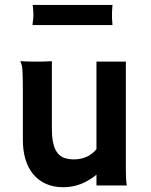

<svg xmlns="http://www.w3.org/2000/svg" viewBox="-20 -764 623 791"><path d="M377.4 -44.4Q314.9 7.3 241.2 7.3Q162.1 7.3 117.2 -45.9Q74.2 -97.7 74.2 -188V-381.8Q74.2 -479.5 70.1 -493.9Q65.9 -508.3 64 -512.2Q86.4 -510.3 110.8 -510.3H151.4Q167.5 -510.3 193.8 -511.7V-229Q193.8 -128.4 248.5 -112.3Q265.1 -107.4 284.7 -107.4Q342.3 -107.4 377.4 -149.4V-510.3H498.5V-62.5Q498.5 -19.5 502.4 0H377.4ZM443.4 -743.7Q441.4 -719.2 441.4 -706.5V-689.9Q441.4 -686 443.4 -660.6H113.8L115.2 -673.3Q117.7 -689.5 117.7 -702.6Q117.7 -715.8 114.7 -743.7Z"/></svg>

Font: Hammersmith One
Style: Regular
Weight: 400
Designer: Nicole Fally
Foundry: Nicole Fally
Version: Version 1.003